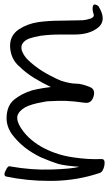

<svg xmlns="http://www.w3.org/2000/svg" viewBox="173 -682 506 893"><g transform="rotate(-90 426.5 -235.0)"><path d="M52.7 -460.9Q55.7 -467.8 63.5 -467.8Q70.3 -467.8 81.1 -461.9Q104.5 -451.2 99.6 -441.4Q82 -341.8 85 -250Q87.9 -157.2 97.7 -119.1Q102.5 -186.5 111.3 -217.8Q121.1 -250 141.6 -297.9Q150.4 -316.4 162.1 -335.9Q173.8 -355.5 188.5 -374Q215.8 -408.2 250 -433.6Q285.2 -458 325.2 -458Q380.9 -457 409.2 -423.8Q437.5 -389.6 453.1 -339.8Q458 -322.3 463.9 -287.1Q468.8 -252 468.8 -252Q487.3 -291 511.7 -331.1Q537.1 -371.1 563.5 -397.5Q595.7 -436.5 651.4 -441.4Q707 -445.3 737.3 -400.4Q762.7 -361.3 770.5 -311.5Q777.3 -261.7 777.3 -210Q778.3 -182.6 778.3 -156.2Q778.3 -128.9 779.3 -104.5Q780.3 -87.9 787.1 -67.4Q794.9 -45.9 812.5 -54.7Q835 -60.5 846.7 -55.7Q852.5 -53.7 852.5 -47.9Q852.5 -41 845.7 -31.2Q780.3 9.8 746.1 -31.2Q711.9 -72.3 712.9 -145.5Q712.9 -165 712.9 -210.9Q712.9 -256.8 707 -300.8Q702.1 -329.1 694.3 -352.5Q685.5 -375 670.9 -383.8Q661.1 -389.6 650.4 -388.7Q639.6 -388.7 628.9 -382.8Q613.3 -376 597.7 -361.3Q583 -346.7 568.4 -328.1Q542 -293.9 522.5 -255.9Q502.9 -218.8 497.1 -202.1Q484.4 -161.1 484.4 -133.8Q484.4 -107.4 467.8 -68.4Q457 -43.9 423.8 -53.7Q391.6 -63.5 395.5 -93.8Q403.3 -149.4 404.3 -182.6Q405.3 -215.8 402.3 -270.5Q398.4 -293 393.6 -315.4Q388.7 -336.9 381.8 -355.5Q368.2 -389.6 344.7 -403.3Q320.3 -418 277.3 -390.6Q246.1 -370.1 222.7 -341.8Q199.2 -313.5 182.6 -280.3Q151.4 -218.8 141.6 -147.5Q130.9 -77.1 133.8 -17.6Q134.8 -2 117.2 -2Q111.3 -2 104.5 -2.9Q74.2 -8.8 69.3 -24.4Q34.2 -127 32.2 -241.2Q32.2 -251 32.2 -260.7Q32.2 -364.3 52.7 -460.9Z"/></g></svg>

Font: Mrs Husband
Style: Regular
Weight: 400
Version: Version 1.0